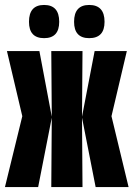

<svg xmlns="http://www.w3.org/2000/svg" viewBox="-20 -755 540 775"><path d="M0 0 70 -286 8 -549H139L189 -284L187 -549H313L311 -284L362 -549H492L430 -286L499 0H366L311 -280L313 0H187L189 -280L134 0ZM340 -601Q402 -601 402 -667Q402 -735 340 -735Q279 -735 279 -667Q279 -601 340 -601ZM158 -601Q219 -601 219 -667Q219 -735 158 -735Q97 -735 97 -667Q97 -601 158 -601Z"/></svg>

Font: Noto Sans Mono Condensed Extra
Style: Regular
Weight: 800
Width: 3
Designer: Monotype Design Team
Foundry: Monotype Imaging Inc.
Version: Version 1.900